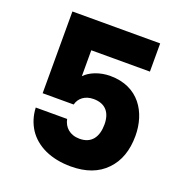

<svg xmlns="http://www.w3.org/2000/svg" viewBox="-131 -846 912 960"><g transform="rotate(20 325.0 -365.5)"><path d="M119 -104C162 -39 242 0 349 0C429 0 491 -23 535 -69C579 -114 601 -176 601 -254C601 -378 533 -493 381 -493C325 -493 274 -472 247 -443V-581H559V-731H92V-296H257C266 -332 297 -356 342 -356C403 -356 436 -320 436 -255C436 -188 406 -145 343 -145C290 -145 259 -176 251 -217H84C86 -174 98 -137 119 -104Z"/></g></svg>

Font: Poppins
Style: Bold
Weight: 700
Designer: Ninad Kale (Devanagari), Jonny Pinhorn (Latin)
Foundry: Indian Type Foundry
Version: 4.004